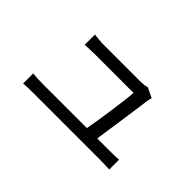

<svg xmlns="http://www.w3.org/2000/svg" viewBox="-58 -814 1115 1115"><g transform="rotate(45 500.0 -256.5)"><path d="M679 -87C692 -179 722 -377 730 -445C731 -453 734 -465 737 -476L676 -505C667 -501 642 -498 626 -498H322C297 -498 267 -501 243 -504V-420C268 -421 294 -423 323 -423H641C638 -367 610 -169 594 -87H232C201 -87 173 -88 149 -91V-8C178 -11 201 -11 232 -11H780C801 -11 837 -10 856 -9V-90C835 -87 800 -87 777 -87Z"/></g></svg>

Font: Spoqa Han Sans Neo Regular
Style: Regular
Weight: 400
Designer: [Spoqa Han Sans Neo] Dong-huui Kim  Younghwa Kang  Yujin Lee  [Noto Sans] Ryoko NISHIZUKA  (kana & ideographs); Paul D. 
Foundry: Spoqa (http://www.spoqa-han-sans.com)
Version: Version 1.000